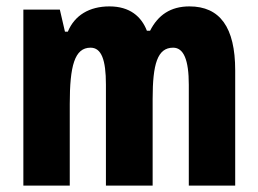

<svg xmlns="http://www.w3.org/2000/svg" viewBox="-20 -580 806 600"><path d="M572 -560C513 -560 474 -533 449 -484H439C422 -528 386 -560 322 -560C259 -560 213 -532 192 -481H183L167 -550H53V0H198V-255C198 -374 213 -431 263 -431C297 -431 311 -393 311 -316V0H457V-271C457 -380 472 -431 521 -431C554 -431 570 -393 570 -315V0H715V-360C715 -495 667 -560 572 -560Z"/></svg>

Font: Noto Sans Myanmar ExtraCondensed ExtraBold
Style: Regular
Weight: 800
Width: 2
Designer: Monotype Design Team
Foundry: Monotype Imaging Inc.
Version: Version 2.107